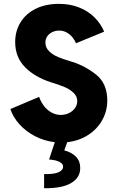

<svg xmlns="http://www.w3.org/2000/svg" viewBox="-20 -748 621 1018"><path d="M314.5 134.8Q314.9 120.6 295.4 110.4Q275.9 100.1 240.2 97.7L270.5 5.9Q214.4 -0.5 165.8 -25.9Q117.2 -51.3 83 -89.1Q48.8 -127 35.2 -169.9L187.5 -234.4Q195.8 -209.5 212.2 -187.5Q228.5 -165.5 252 -152.1Q275.4 -138.7 302.7 -138.7Q325.7 -138.7 345.7 -148.4Q365.7 -158.2 377.7 -175Q389.6 -191.9 389.6 -211.9Q389.6 -237.3 370.1 -255.9Q350.6 -274.4 325.2 -285.2Q299.8 -295.9 263.7 -307.6Q260.3 -308.6 256.3 -309.8Q252.4 -311 248 -312.5Q164.6 -339.4 112.5 -392.1Q60.5 -444.8 60.5 -525.4Q60.5 -583.5 88.9 -629.6Q117.2 -675.8 169.7 -701.7Q222.2 -727.5 292 -727.5Q351.6 -727.5 399.4 -708.5Q447.3 -689.5 480.7 -656.2Q514.2 -623 532.2 -580.1L382.8 -518.6Q377.9 -532.2 365.7 -548.1Q353.5 -564 335 -575Q316.4 -585.9 293.9 -585.9Q275.4 -585.9 258.5 -578.4Q241.7 -570.8 231.2 -556.4Q220.7 -542 220.7 -522.5Q220.7 -495.1 241 -475.8Q261.2 -456.5 288.1 -445.6Q314.9 -434.6 350.6 -423.8Q355.5 -421.9 363.3 -419.9Q432.1 -398.4 490.5 -351.6Q548.8 -304.7 548.8 -214.8Q548.8 -159.2 522 -111.1Q495.1 -63 446.8 -32Q398.4 -1 336.4 5.9L320.8 49.3Q360.8 59.6 383.3 83.5Q405.8 107.4 405.3 142.6Q405.8 192.9 358.2 221.9Q310.5 251 213.9 250V174.8Q265.6 176.3 290.3 165.3Q314.9 154.3 314.5 134.8Z"/></svg>

Font: Reddit Sans Fudge ExtraBold
Style: Regular
Weight: 800
Designer: Stephen Hutchings
Foundry: Reddit
Version: Version 1.011